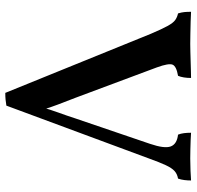

<svg xmlns="http://www.w3.org/2000/svg" viewBox="-28 -694 725 708"><g transform="rotate(-90 334.0 -339.5)"><path d="M346 -682 564 -145Q581 -105 592.5 -84Q604 -63 614.5 -55.5Q625 -48 639 -45Q643 -32 644 -21.5Q645 -11 645 3Q633 2 610 1.5Q587 1 564 0.5Q541 0 526 0Q515 0 497.5 0.5Q480 1 461.5 1.5Q443 2 427 2.5Q411 3 401 3Q401 -11 403 -23.5Q405 -36 409 -45Q444 -51 450 -65Q456 -79 440 -123L328 -423Q314 -460 303 -488Q292 -516 281 -554H295Q284 -515 273 -485Q262 -455 252 -424L158 -148Q140 -95 148.5 -72Q157 -49 192 -45Q196 -35 197.5 -23Q199 -11 199 3Q188 2 172 1.5Q156 1 138 0.5Q120 0 104 0Q81 0 59 1Q37 2 23 3Q23 -9 24.5 -21.5Q26 -34 30 -45Q47 -48 58 -58Q69 -68 79.5 -90.5Q90 -113 104 -152L299 -678Q311 -680 321.5 -681Q332 -682 346 -682Z"/></g></svg>

Font: Vollkorn Medium
Style: Regular
Weight: 500
Designer: Friedrich Althausen
Foundry: Friedrich Althausen
Version: Version 5.000